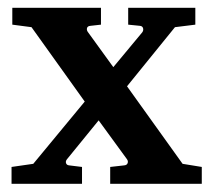

<svg xmlns="http://www.w3.org/2000/svg" viewBox="-20 -478 531 479"><path d="M483.4 -19.5H254.9V-61.5L289.6 -65.4Q296.4 -65.9 298.3 -70.8Q300.3 -75.7 296.9 -80.6L226.1 -177.7L147 -80.6Q143.1 -75.7 144.8 -70.8Q146.5 -65.9 152.8 -65.4L184.6 -61.5V-19.5H8.8V-61.5L63 -69.3L191.4 -224.6L58.6 -410.2L10.7 -416.5V-458.5H231.9V-416.5L206.1 -413.6Q198.2 -413.1 197 -407.7Q195.8 -402.3 199.7 -397.5L262.7 -310.5L335 -397.5Q338.4 -402.3 336.9 -407.7Q335.4 -413.1 328.6 -413.6L299.8 -416.5V-458.5H467.3V-416.5L416.5 -410.2L296.9 -262.7L435.5 -69.3L483.4 -61.5Z"/></svg>

Font: Annapurna SIL
Style: Bold
Weight: 700
Designer: Peter Martin, Annie Olsen
Foundry: SIL International
Version: Version 2.000